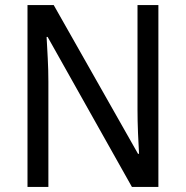

<svg xmlns="http://www.w3.org/2000/svg" viewBox="-20 -734 730 754"><path d="M602 0H498L167 -589H163Q165 -552 167.5 -505.5Q170 -459 170 -413V0H88V-714H191L522 -130H526Q524 -161 522 -211Q520 -261 520 -302V-714H602Z"/></svg>

Font: Noto Sans Gurmukhi UI SemiCondensed
Style: Regular
Weight: 400
Width: 4
Designer: Jelle Bosma - Monotype Design Team
Foundry: Monotype Imaging Inc.
Version: Version 2.004; ttfautohint (v1.8.4.7-5d5b)